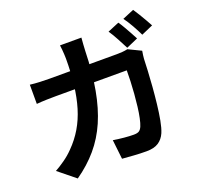

<svg xmlns="http://www.w3.org/2000/svg" viewBox="-150 -1015 1299 1240"><g transform="rotate(-20 500.0 -395.5)"><path d="M769 -801Q782 -783 796.5 -757.5Q811 -732 825 -707Q839 -682 848 -664L768 -629Q752 -660 731 -699.5Q710 -739 690 -768ZM887 -846Q900 -827 915.5 -801.5Q931 -776 945 -751.5Q959 -727 968 -710L888 -675Q873 -707 851 -746Q829 -785 808 -813ZM512 -792Q510 -774 508.5 -747Q507 -720 506 -702Q502 -553 481 -438Q460 -323 421 -233.5Q382 -144 322 -73.5Q262 -3 179 55L63 -39Q94 -56 129.5 -81Q165 -106 194 -136Q243 -185 277 -242.5Q311 -300 331.5 -368Q352 -436 362 -518.5Q372 -601 372 -700Q372 -711 371 -728Q370 -745 368.5 -762.5Q367 -780 365 -792ZM852 -578Q850 -565 847.5 -549Q845 -533 845 -525Q844 -493 841.5 -443Q839 -393 834.5 -335.5Q830 -278 823.5 -220.5Q817 -163 808 -114.5Q799 -66 786 -35Q770 2 739.5 22Q709 42 657 42Q614 42 571 39Q528 36 491 33L476 -100Q513 -94 550 -90.5Q587 -87 616 -87Q641 -87 653 -95Q665 -103 673 -122Q681 -141 688 -174Q695 -207 700 -248.5Q705 -290 708.5 -334Q712 -378 713.5 -419Q715 -460 715 -493H227Q202 -493 165 -492Q128 -491 95 -488V-620Q127 -616 163 -614.5Q199 -613 227 -613H690Q709 -613 728.5 -614.5Q748 -616 765 -620Z"/></g></svg>

Font: Noto Sans KR
Style: Bold
Weight: 700
Designer: Ryoko NISHIZUKA  (kana, bopomofo & ideographs); Paul D. Hunt (Latin, Greek & Cyrillic); Sandoll Communications , Soo-you
Foundry: Adobe
Version: Version 2.004-H2;hotconv 1.0.118;makeotfexe 2.5.65603